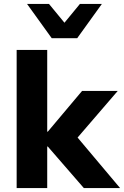

<svg xmlns="http://www.w3.org/2000/svg" viewBox="-20 -960 633 980"><path d="M65 0V-705H221V-288H224L399 -496H581L352 -230L354 -284L593 0H408L224 -212H221V0ZM244 -765 118 -940H230L309 -844L388 -940H500L374 -765Z"/></svg>

Font: Nunito Sans 10pt ExtraBold
Style: Regular
Weight: 800
Designer: Vernon Adams
Foundry: Vernon Adams
Version: Version 3.101;gftools[0.9.27]